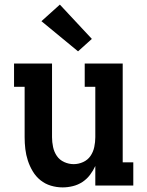

<svg xmlns="http://www.w3.org/2000/svg" viewBox="-20 -806 640 834"><path d="M252 8Q226 8 201 0.5Q176 -7 156 -23Q136 -39 122.5 -61.5Q109 -84 101 -108.5Q93 -133 90 -158.5Q87 -184 87 -210V-429H41V-530H206V-210Q206 -189 210.5 -167.5Q215 -146 227 -128.5Q239 -111 259 -102Q279 -93 300 -93Q321 -93 341 -102Q361 -111 373 -128.5Q385 -146 389.5 -167.5Q394 -189 394 -210V-429H348V-530H513V-101H559V0H394V-85Q385 -65 371 -46.5Q357 -28 338 -15.5Q319 -3 296.5 2.5Q274 8 252 8ZM319 -583 160 -714 240 -786 379 -637Z"/></svg>

Font: Iosevka Slab Extended
Style: Bold
Weight: 700
Width: 7
Monospace: yes
Designer: Belleve Invis
Foundry: Belleve Invis
Version: Version 11.1.0; ttfautohint (v1.8.3)